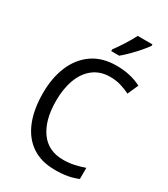

<svg xmlns="http://www.w3.org/2000/svg" viewBox="-228 -1048 1020 1163"><g transform="rotate(30 282.0 -467.0)"><path d="M362 -646Q294 -646 246 -609.5Q198 -573 173.5 -507.5Q149 -442 149 -357Q149 -223 204 -145.5Q259 -68 364 -68Q404 -68 440.5 -76Q477 -84 511 -96V-18Q477 -4 439.5 3Q402 10 352 10Q255 10 189.5 -34.5Q124 -79 90.5 -161.5Q57 -244 57 -358Q57 -464 91.5 -546.5Q126 -629 194 -676.5Q262 -724 362 -724Q460 -724 535 -685L502 -610Q472 -625 437.5 -635.5Q403 -646 362 -646ZM484 -934Q471 -915 446.5 -886.5Q422 -858 394 -830Q366 -802 344 -784H288V-796Q312 -828 338 -869Q364 -910 381 -944H484Z"/></g></svg>

Font: Noto Sans Gurmukhi UI SemiCondensed
Style: Regular
Weight: 400
Width: 4
Designer: Jelle Bosma - Monotype Design Team
Foundry: Monotype Imaging Inc.
Version: Version 2.004; ttfautohint (v1.8.4.7-5d5b)